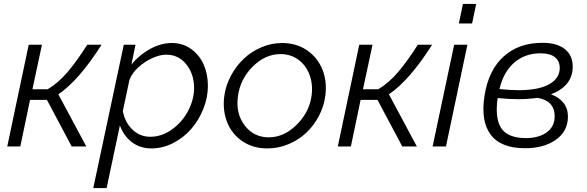

<svg xmlns="http://www.w3.org/2000/svg" viewBox="-20 -750 3006 983"><path d="M17.1 0 127 -521H194.8L146 -293H224.1Q277.8 -324.7 325.7 -380.9Q373.5 -437 426.8 -521H500Q384.3 -338.9 278.8 -267.1L421.9 0H347.2L220.2 -238.8H133.8L84 0Z M613.8 -521H673.8L652.8 -419.9Q693.8 -469.7 749.3 -499.8Q804.7 -529.8 859.9 -529.8Q916 -529.8 958.7 -499Q1001.5 -468.3 1022.9 -419.2Q1044.4 -370.1 1044.4 -311Q1044.4 -251 1021 -192.4Q997.6 -133.8 958.7 -89.4Q919.9 -44.9 866.5 -17.6Q813 9.8 755.9 9.8Q696.3 9.8 654.5 -22.7Q612.8 -55.2 593.8 -107.9L525.9 212.9H457.5ZM973.6 -299.8Q973.6 -371.1 933.8 -420.7Q894 -470.2 830.6 -470.2Q798.8 -470.2 759.8 -452.6Q720.7 -435.1 687.7 -404.8Q654.8 -374.5 642.6 -340.8L608.9 -181.2Q619.6 -124 657.7 -86.9Q695.8 -49.8 749.5 -49.8Q808.1 -49.8 860.6 -87.4Q913.1 -125 943.4 -182.9Q973.6 -240.7 973.6 -299.8Z M1348.6 9.8Q1274.9 9.8 1220.7 -27.1Q1166.5 -64 1142.6 -125.2Q1118.7 -186.5 1128.4 -258.8Q1135.7 -313 1162.4 -362.5Q1189 -412.1 1227.8 -449Q1266.6 -485.8 1318.1 -507.8Q1369.6 -529.8 1424.3 -529.8Q1497.6 -529.8 1552 -492.4Q1606.4 -455.1 1630.9 -393.3Q1655.3 -331.5 1645.5 -258.8Q1638.2 -204.6 1612.3 -155.5Q1586.4 -106.4 1547.9 -70.1Q1509.3 -33.7 1457.3 -12Q1405.3 9.8 1348.6 9.8ZM1356.4 -46.9Q1433.1 -46.9 1498 -110.4Q1563 -173.8 1575.2 -259.8Q1583 -317.4 1564.9 -366.5Q1546.9 -415.5 1507.6 -444.3Q1468.3 -473.1 1416.5 -473.1Q1338.9 -473.1 1274.7 -409.9Q1210.4 -346.7 1198.2 -257.8Q1186 -169.4 1232.4 -108.2Q1278.8 -46.9 1356.4 -46.9Z M1709.5 0 1819.3 -521H1887.2L1838.4 -293H1916.5Q1970.2 -324.7 2018.1 -380.9Q2065.9 -437 2119.1 -521H2192.4Q2076.7 -338.9 1971.2 -267.1L2114.3 0H2039.6L1912.6 -238.8H1826.2L1776.4 0Z M2350.1 -730H2418L2397 -629.9H2329.1ZM2305.2 -521H2373L2263.2 0H2194.8Z M2800.8 -267.1Q2841.8 -252.4 2864.7 -223.6Q2887.7 -194.8 2887.7 -153.8Q2887.7 -77.6 2825.2 -33.9Q2762.7 9.8 2665 8.8Q2543 8.3 2491.5 -61.5Q2439.9 -131.3 2460.9 -262.2Q2481.9 -392.1 2559.1 -461.4Q2636.2 -530.8 2756.8 -530.8Q2831.5 -530.8 2871.8 -498.8Q2912.1 -466.8 2912.1 -409.2Q2912.1 -309.6 2800.8 -267.1ZM2748 -477.1Q2668 -477.1 2613 -429.7Q2558.1 -382.3 2537.1 -293.9Q2594.2 -288.1 2642.1 -288.1Q2741.7 -289.6 2793.7 -319.8Q2845.7 -350.1 2845.7 -401.9Q2845.7 -437.5 2821 -457.3Q2796.4 -477.1 2748 -477.1ZM2668 -43Q2735.8 -42 2777.8 -71.5Q2819.8 -101.1 2819.8 -154.8Q2819.8 -233.9 2731.9 -249Q2681.6 -242.2 2634.8 -242.2Q2585 -242.2 2527.8 -248Q2513.2 -143.6 2546.1 -94Q2579.1 -44.4 2668 -43Z"/></svg>

Font: Rawline
Style: Italic
Weight: 400
Italic angle: -12°
Designer: Matt McInerney, Pablo Impallari, Rodrigo Fuenzalida
Foundry: Matt McInerney, Pablo Impallari, Rodrigo Fuenzalida
Version: Version 4.020;PS 004.020;hotconv 1.0.88;makeotf.lib2.5.64775